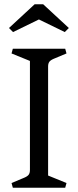

<svg xmlns="http://www.w3.org/2000/svg" viewBox="-20 -878 365 898"><path d="M205 -567V-57L291 -22L285 0H40L34 -22L89 -45Q107 -52 113.5 -60Q120 -68 120 -83V-593L34 -628L40 -650H285L291 -628L236 -605Q218 -598 211.5 -590Q205 -582 205 -567ZM22 -747 142 -858H182L302 -747L283 -728L162 -787L41 -728Z"/></svg>

Font: Fenix
Style: Regular
Weight: 400
Designer: Fernando Diaz
Foundry: Fernando Diaz
Version: 004.301